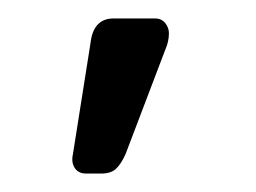

<svg xmlns="http://www.w3.org/2000/svg" viewBox="-20 -113 277 208"><path d="M103 -93H148Q155 -93 159 -88Q163 -83 163 -77Q163 -68 159 -59L116 54Q111 65 105.5 70Q100 75 90 75H73Q65 75 61 69Q57 63 59 54L78 -66Q81 -93 103 -93Z"/></svg>

Font: Hezaedrus Light
Style: Regular
Weight: 300
Designer: Hubert & Fischer
Foundry: Hubert & Fischer
Version: Version 1.10;September 3, 2019;FontCreator 11.5.0.2425 64-bi